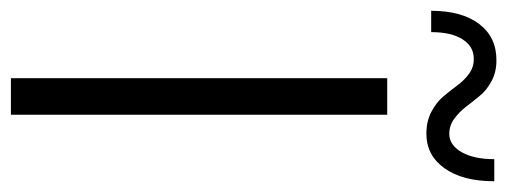

<svg xmlns="http://www.w3.org/2000/svg" viewBox="-323 -621 930 352"><g transform="rotate(90 142.0 -445.0)"><path d="M210.9 -761.7Q188.5 -761.7 171.1 -770.8Q153.8 -779.8 143.1 -792.5Q132.3 -805.2 122.8 -818.1Q113.3 -831.1 101.3 -839.8Q89.4 -848.6 74.7 -848.6Q51.8 -849.1 38.3 -828.4Q24.9 -807.6 24.9 -770.5H-14.2Q-14.2 -827.1 10.3 -858.9Q34.7 -890.6 77.1 -890.1Q98.1 -890.1 114.5 -881.3Q130.9 -872.6 141.4 -859.9Q151.9 -847.2 161.6 -834.5Q171.4 -821.8 183.8 -812.7Q196.3 -803.7 211.4 -803.7Q231.9 -803.7 244.9 -826.2Q257.8 -848.6 257.8 -886.2H298.3Q298.3 -828.6 274.7 -795.2Q251 -761.7 210.9 -761.7ZM109.4 0V-689.9H176.3V0Z"/></g></svg>

Font: HK Grotesk Legacy
Style: Regular
Weight: 400
Designer: Alfredo Marco Pradil
Foundry: Hanken Design Co.
Version: Version 2.022;PS 002.022;hotconv 1.0.88;makeotf.lib2.5.64775